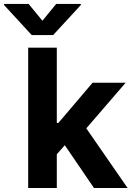

<svg xmlns="http://www.w3.org/2000/svg" viewBox="-85 -947 663 967"><path d="M187.6 -328H209.2L381.2 -530.3H547.8L318.4 -264.4H284.6L187.5 -154.8ZM56.9 -707H201.1V0H56.9ZM230.2 -232 326.4 -334.3 557.7 0H388.3ZM128.7 -842.5 197.8 -927.1H322.1V-921.8L182.8 -770.5H74.6L-64.7 -921.8V-927.1H59.2Z"/></svg>

Font: Pretendard JP Variable
Style: Regular
Weight: 400
Designer: Base glyphs from Inter by Rasmus Andersson; Hangul glyphs from Noto Sans CJK(Source Han Sans) by Jang Soo-young and Kang
Foundry: Kil Hyung-jin
Version: Version 1.307;Glyphs 3.2 (3192)